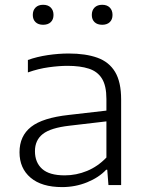

<svg xmlns="http://www.w3.org/2000/svg" viewBox="-20 -773 610 802"><path d="M239.5 8.5Q154 8.5 107.8 -30.8Q61.5 -70 61.5 -137Q61.5 -205 109.8 -243Q158 -281 268 -293L424.5 -311V-359.5Q424.5 -414.5 406 -444.5Q387.5 -474.5 351.2 -486.2Q315 -498 262 -498Q227 -498 183.5 -492Q140 -486 96.5 -470.5V-522.5Q134 -536 179.5 -542.8Q225 -549.5 267 -549.5Q337.5 -549.5 386.5 -532Q435.5 -514.5 460.8 -472.5Q486 -430.5 486 -357.5V0H433L428 -64H423.5Q393 -31.5 343.8 -11.5Q294.5 8.5 239.5 8.5ZM126 -141.5Q126 -94.5 156 -67.5Q186 -40.5 250.5 -40.5Q298.5 -40.5 343.5 -59Q388.5 -77.5 424.5 -115V-266L270.5 -248Q191.5 -239 158.8 -213.2Q126 -187.5 126 -141.5ZM407 -669.5Q386.5 -669.5 375 -680.5Q363.5 -691.5 363.5 -710.5Q363.5 -730 375 -741.5Q386.5 -753 407 -753Q427 -753 438.5 -741.5Q450 -730 450 -710.5Q450 -691.5 438.5 -680.5Q427 -669.5 407 -669.5ZM160 -669.5Q140 -669.5 128.5 -680.5Q117 -691.5 117 -710.5Q117 -730 128.5 -741.5Q140 -753 160 -753Q180.5 -753 192 -741.5Q203.5 -730 203.5 -710.5Q203.5 -691.5 192 -680.5Q180.5 -669.5 160 -669.5Z"/></svg>

Font: Encode Sans Expanded Expanded Light
Style: Regular
Weight: 300
Width: 7
Designer: Multiple Designers
Foundry: Impallari Type
Version: Version 3.000; ttfautohint (v1.8.3) -l 8 -r 50 -G 200 -x 14 